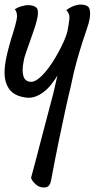

<svg xmlns="http://www.w3.org/2000/svg" viewBox="-35 -404 461 845"><path d="M256.8 -359.4Q269.5 -369.1 281.7 -374.5Q293.9 -379.9 303.7 -381.8Q314.5 -384.8 325.2 -383.8Q351.6 -381.8 357.9 -367.2Q364.3 -352.5 359.4 -320.3Q356.4 -303.7 347.7 -278.3Q338.9 -252.9 327.1 -216.3Q315.4 -179.7 302.2 -132.8Q289.1 -85.9 277.3 -27.3Q265.6 20.5 252 83Q240.2 137.7 224.1 214.8Q208 292 189.5 391.6Q184.6 416 168.5 419.9Q152.3 423.8 134.8 416Q127.9 412.1 122.1 407.2Q117.2 402.3 111.3 396Q105.5 389.6 101.6 378.9Q124 296.9 141.1 229.5Q158.2 162.1 171.9 112.3Q186.5 54.7 199.2 8.8Q204.1 -11.7 208.5 -31.7Q212.9 -51.8 217.8 -71.3Q205.1 -50.8 190.4 -32.2Q175.8 -13.7 158.2 0Q140.6 13.7 120.6 21Q100.6 28.3 79.1 25.4Q26.4 18.6 4.4 -13.7Q-17.6 -45.9 -14.6 -97.7Q-13.7 -118.2 -8.8 -142.6Q-3.9 -167 2 -189.5Q7.8 -211.9 13.2 -230Q18.6 -248 21.5 -255.9Q33.2 -293 38.6 -319.3Q43.9 -345.7 30.3 -363.3Q43.9 -372.1 56.2 -375.5Q68.4 -378.9 78.1 -380.9Q88.9 -381.8 99.6 -380.9Q126 -377 130.4 -361.3Q134.8 -345.7 127 -314.5Q123 -297.9 114.3 -272Q105.5 -246.1 95.7 -218.8Q85.9 -191.4 78.1 -168.5Q70.3 -145.5 69.3 -135.7Q60.5 -91.8 68.4 -67.9Q76.2 -43.9 102.5 -43.9Q115.2 -43.9 130.9 -55.2Q146.5 -66.4 162.6 -85Q178.7 -103.5 194.3 -127.4Q210 -151.4 223.1 -175.8Q236.3 -200.2 246.6 -223.6Q256.8 -247.1 261.7 -265.6Q268.6 -301.8 270.5 -322.3Q272.5 -342.8 256.8 -359.4Z"/></svg>

Font: Satisfy
Style: Regular
Weight: 400
Designer: Font Diner, Inc
Foundry: Font Diner, Inc
Version: Version 1.001